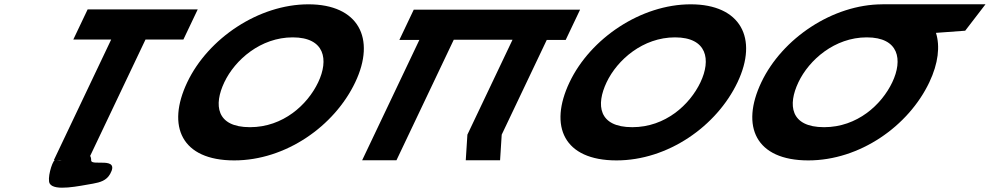

<svg xmlns="http://www.w3.org/2000/svg" viewBox="-20 -747 4609 894"><path d="M321.3 -562.9H497.7L231 -1.9L234.9 -1.8C220.9 9.2 198.8 87 211.7 108C234.1 144.6 348 119 413.4 108C446.3 102 475.7 93.7 492.8 63C539.8 -21 404.4 28.7 404.5 0C404.6 -9.2 402.9 -16 399.8 -20.9L657.5 -562.9H833.9L900.6 -703.1H388ZM269.9 -1.1C261 -0.1 252.4 -0.1 244.3 -1.6Z M851.9 -363.9C754.5 -159.1 825.2 -0.1 1070.6 -0.1C1309.9 -0.1 1536.7 -159.1 1634.1 -363.9C1731.5 -568.8 1648.6 -726.9 1416.1 -726.9C1185.1 -726.9 949.3 -568.8 851.9 -363.9ZM1024.5 -363.9C1074.2 -468.5 1193.8 -573 1343 -573C1493.1 -573 1511.3 -468.5 1461.6 -363.9C1411.9 -259.4 1298.4 -154.8 1144.1 -154.8C985.7 -154.8 974.8 -259.4 1024.5 -363.9Z M2092.8 -561.9H2366.4L2156.3 -120L2148.7 -0.9H2308.5L2316.1 -120L2525.8 -561H2614L2681 -702H2592.8L2592.9 -702.1H2433.1H2159.5H1999.7L1999.7 -702H1906.5L1839.5 -561H1932.6L1666.3 -0.9H1826.1Z M2631.9 -363.9C2534.5 -159.1 2605.2 -0.1 2850.6 -0.1C3089.9 -0.1 3316.7 -159.1 3414.1 -363.9C3511.5 -568.8 3428.6 -726.9 3196.1 -726.9C2965.1 -726.9 2729.3 -568.8 2631.9 -363.9ZM2804.5 -363.9C2854.2 -468.5 2973.8 -573 3123 -573C3273.1 -573 3291.3 -468.5 3241.6 -363.9C3191.9 -259.4 3078.4 -154.8 2924.1 -154.8C2765.7 -154.8 2754.8 -259.4 2804.5 -363.9Z M3697.6 -363.9C3747.2 -468.4 3866.6 -572.8 4015.5 -573L4015.5 -573L4015.9 -573H4016C4166.2 -573 4184.4 -468.5 4134.7 -363.9C4085 -259.4 3971.5 -154.8 3817.2 -154.8C3658.8 -154.8 3647.8 -259.4 3697.6 -363.9ZM4088.7 -727 4088.7 -726.9C3857.9 -726.6 3622.3 -568.6 3525 -363.9C3427.6 -159.1 3498.2 -0.1 3743.7 -0.1C3983 -0.1 4209.8 -159.1 4307.2 -363.9C4349.2 -452.3 4357.7 -531.9 4338.1 -594L4474.2 -604L4568.7 -727Z"/></svg>

Font: Hussar
Style: BdSuprExtOblFive
Weight: 700
Foundry: Cannot Into Space Fonts
Version: Version 2.00